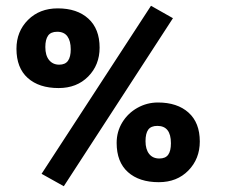

<svg xmlns="http://www.w3.org/2000/svg" viewBox="-20 -615 778 665"><path d="M124 -13 503 -595 579 -552 201 30ZM37 -446Q37 -506 77 -546Q117 -586 180 -586Q247 -586 286 -550.5Q325 -515 325 -450Q325 -390 285.5 -350Q246 -310 183 -310Q115 -310 76 -345Q37 -380 37 -446ZM225 -444Q225 -473 213.5 -489Q202 -505 178 -505Q156 -505 146.5 -491.5Q137 -478 137 -452Q137 -423 150 -407Q163 -391 185 -391Q206 -391 215.5 -404.5Q225 -418 225 -444ZM384 -120Q384 -159 403.5 -191Q423 -223 456 -241.5Q489 -260 527 -260Q594 -260 633 -225Q672 -190 672 -125Q672 -65 632.5 -24.5Q593 16 530 16Q462 16 423 -19Q384 -54 384 -120ZM572 -119Q572 -179 525 -179Q503 -179 493.5 -166Q484 -153 484 -126Q484 -98 496.5 -82Q509 -66 532 -66Q553 -66 562.5 -79Q572 -92 572 -119Z"/></svg>

Font: Enriqueta
Style: Bold
Weight: 700
Designer: Viviana Monsalve, Gustavo Ibarra
Foundry: 72Puntos
Version: Version 2.000